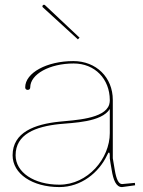

<svg xmlns="http://www.w3.org/2000/svg" viewBox="-20 -777 595 800"><path d="M311.5 -620 167.5 -755.5C164.5 -758.5 160.5 -757 159 -755.5C157.5 -754 155 -750 158 -747L304.5 -613ZM437.5 -323V-222.5C437.5 -116.5 346 -7.5 227.5 -7.5C121.5 -7.5 45 -59 45 -130C45 -217.5 127 -249.5 228 -260C283 -265.5 404 -267.5 437.5 -323ZM285.5 -522.5C175 -522.5 85 -473.5 85 -413C85 -406.5 89 -402.5 95.5 -402.5C102 -402.5 106 -406.5 106 -413C106 -468 187 -512.5 287 -512.5C375.5 -512.5 437 -448 437.5 -360.5V-357.5C437.5 -352.5 436.5 -347 435 -341.5C416.5 -281 289 -276.5 227 -270C125 -259.5 32.5 -226 32.5 -130C32.5 -53 114.5 2.5 227.5 2.5C317.5 2.5 392 -57 426.5 -131C429.5 -138 432 -141.5 434 -141.5C436 -141.5 437.5 -137 437.5 -128V-117C437.5 -113 443 -83.5 445.5 -68C452 -27.5 463.5 2.5 488 2.5H488.5L543 -5L542 -15L488.5 -10C474.5 -10.5 465 -28 458 -70L450 -117.5V-360.5C450 -454.5 381 -522.5 285.5 -522.5Z"/></svg>

Font: Znikomit
Style: Regular
Weight: 100
Designer: gluk
Foundry: gluk
Version: Version 0.55